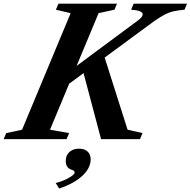

<svg xmlns="http://www.w3.org/2000/svg" viewBox="-86 -782 1070 1079"><path d="M195 -53 302.5 -34 288 0H-65.5L-51 -34L38 -53L311 -708L228 -727.5L242.5 -761.5H571.5L557.5 -727.5L468 -708ZM495 -481 631 -53 715 -34 700.5 0H482L380.5 -382.5ZM314 -389 688.5 -666.5Q716 -686.5 716 -701.5Q716 -712 699.8 -718.8Q683.5 -725.5 651 -727.5L665 -761.5H965L951 -727.5Q912.5 -724 887.8 -718.2Q863 -712.5 839.8 -700.2Q816.5 -688 781.5 -664L289 -301.5ZM246.5 277.5 227 246.5Q252 240.5 276.5 229.8Q301 219 317.2 207.2Q333.5 195.5 333.5 187Q333.5 182.5 330 178.8Q326.5 175 318 172.5Q283.5 162.5 283.5 122.5Q283.5 91 304 72.2Q324.5 53.5 358 53.5Q389 53.5 406.2 69.5Q423.5 85.5 423.5 114Q423.5 162.5 376.8 206Q330 249.5 246.5 277.5Z"/></svg>

Font: Libre Caslon Text
Style: Italic
Weight: 400
Italic angle: -22.583°
Designer: Pablo Impallari, Rodrigo Fuenzalida, Katja Schimmel
Foundry: Pablo Impallari, Rodrigo Fuenzalida
Version: Version 2.000